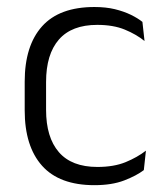

<svg xmlns="http://www.w3.org/2000/svg" viewBox="-20 -518 472 548"><path d="M249.5 10.5Q149.5 10.5 100 -45Q50.5 -100.5 50.5 -203V-285Q50.5 -387.5 100 -442.8Q149.5 -498 249.5 -498Q282 -498 307.8 -491.8Q333.5 -485.5 353.5 -475.8Q373.5 -466 386.5 -455.5L392.5 -401Q369 -420 336.2 -433.5Q303.5 -447 257.5 -447Q184.5 -447 148 -405Q111.5 -363 111.5 -284V-204.5Q111.5 -126 148 -83.8Q184.5 -41.5 258 -41.5Q305 -41.5 338.5 -55.2Q372 -69 396.5 -88L390.5 -32.5Q369.5 -16.5 334.5 -3Q299.5 10.5 249.5 10.5Z"/></svg>

Font: Anek Telugu Medium Light
Style: Regular
Weight: 300
Version: Version 1.003